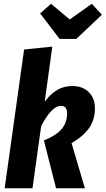

<svg xmlns="http://www.w3.org/2000/svg" viewBox="-20 -1007 565 1027"><path d="M471.2 -986.8 524.9 -928.2 388.2 -798.8H298.8L194.8 -935.1L252.9 -986.8L353 -902.8ZM259.8 -757.8 219.2 -462.9Q251.5 -506.3 287.1 -526.6Q322.8 -546.9 367.2 -546.9Q421.9 -546.9 454.8 -514.2Q487.8 -481.4 487.8 -428.2Q487.8 -367.7 457.5 -323.5Q427.2 -279.3 362.8 -241.2L434.1 0H279.8L214.8 -255.9Q283.7 -283.7 311.3 -318.6Q338.9 -353.5 338.9 -399.9Q338.9 -440.9 306.2 -440.9Q256.8 -440.9 200.2 -333L153.8 0H4.9L108.9 -742.2Z"/></svg>

Font: Fira Sans Compressed
Style: Bold Italic
Weight: 700
Width: 3
Italic angle: -8°
Designer: Carrois Corporate & Edenspiekermann AG
Foundry: Carrois Corporate GbR & Edenspiekermann AG
Version: Version 4.203;PS 004.203;hotconv 1.0.88;makeotf.lib2.5.64775